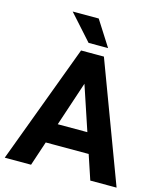

<svg xmlns="http://www.w3.org/2000/svg" viewBox="-131 -1011 937 1107"><g transform="rotate(15 337.0 -457.5)"><path d="M160.5 0H3.4L268.5 -710.9H367.3L354.4 -583.1ZM319.4 -583.1 305.1 -710.9H404.8L670.9 0H514ZM508.1 -145.9H129.3V-265.3H508.1ZM415.4 -764.4H298.9L163.7 -915.3H319.1Z"/></g></svg>

Font: Heebo
Style: Regular
Weight: 400
Designer: Oded Ezer
Foundry: Ezer Type House
Version: Version 3.100